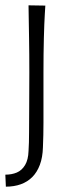

<svg xmlns="http://www.w3.org/2000/svg" viewBox="-24 -537 261 720"><path d="M-2 163 -4 118Q20 118 39 110Q58 102 70 82Q82 62 83 29Q85 0 85 -41Q85 -82 85.5 -137Q86 -192 86 -264Q86 -336 85 -393Q84 -450 83.5 -483.5Q83 -517 83 -517L146 -516Q146 -516 144 -483.5Q142 -451 140.5 -394Q139 -337 139 -264Q139 -221 139 -187Q139 -153 139 -126Q139 -99 139 -76Q139 -53 138.5 -31Q138 -9 137 15Q136 53 125.5 81Q115 109 97 127Q79 145 54 154Q29 163 -2 163Z"/></svg>

Font: Truculenta Light
Style: Regular
Weight: 300
Version: Version 1.002